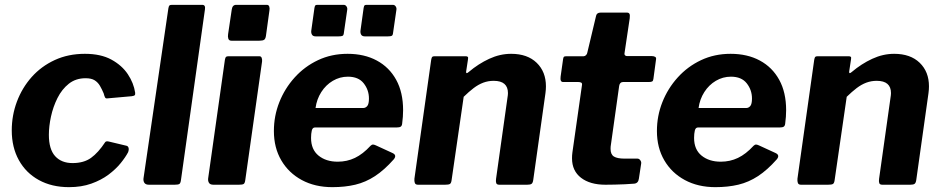

<svg xmlns="http://www.w3.org/2000/svg" viewBox="-20 -762 3884 792"><path d="M330.1 -540Q395.8 -540 439.4 -516.2Q483.1 -492.3 507.3 -455.9Q531.6 -419.4 537.5 -379.7Q538.4 -372.1 535.7 -369.3Q533.1 -366.4 523.3 -365.1L422 -356.1Q415.7 -355.1 412.9 -361Q410 -367 407.7 -376.7Q400.4 -394 392.2 -408.1Q383.9 -422.3 370.4 -430.8Q356.9 -439.3 333.1 -439.3Q292.5 -439.3 263.9 -416.6Q235.3 -393.9 217.1 -357.7Q199 -321.5 190.3 -281.2Q181.6 -240.9 181.6 -205.7Q181.6 -146.4 207.5 -117.8Q233.5 -89.3 279.3 -89.3Q325.6 -89.3 355.4 -110.7Q385.3 -132.2 413.9 -175.6Q417.8 -180.9 429.6 -178L501.2 -160.9Q507.5 -159.9 510.1 -152.8Q512.6 -145.8 508.5 -134.2Q497.9 -113.8 477.7 -88.9Q457.6 -64.1 427.5 -41.5Q397.3 -19 356.6 -4.5Q315.9 10 264.7 10Q193.6 10 140.3 -19.3Q87 -48.6 57.8 -101.4Q28.5 -154.3 28.5 -224.1Q28.5 -286 49.8 -342.9Q71.2 -399.8 110.7 -444.3Q150.3 -488.7 206 -514.4Q261.7 -540 330.1 -540Z M726.5 -19.6Q724.8 -6.1 719.7 -3.1Q714.7 0 700.3 0H594.2Q581.5 0 576.1 -7.1Q570.8 -14.3 571.8 -25.3L674.5 -727.3Q676.2 -736.9 678.8 -739.4Q681.4 -742 689.2 -742H814.5Q828.4 -742 825.4 -723.2Z M991.8 -19.6Q990.1 -6.1 985 -3.1Q980 0 965.6 0H860.2Q847.5 0 842.5 -7.1Q837.5 -14.3 838.5 -25.3L907.7 -515.3Q909.4 -524.9 912.3 -527.4Q915.2 -530 923.1 -530H1049.8Q1057 -530 1059.5 -523.2Q1062 -516.4 1061 -508.3ZM1077.1 -614.8Q1075.4 -602.1 1069.8 -598.1Q1064.3 -594.1 1049.9 -594.1H934.5Q924.7 -594.1 921.9 -602.2Q919.2 -610.2 920.9 -621.2L935.9 -722.2Q938.6 -742 953.9 -742H1081.1Q1088.2 -742 1090.7 -734.8Q1093.1 -727.6 1091.4 -718.7Z M1351.1 10Q1279.3 10 1225 -19.3Q1170.7 -48.6 1140.3 -100.6Q1109.8 -152.6 1109.8 -221.7Q1109.8 -283.7 1132.2 -340.4Q1154.6 -397.1 1195.4 -442.3Q1236.2 -487.6 1291.7 -513.8Q1347.1 -540 1413.7 -540Q1482.9 -540 1534.3 -512.3Q1585.8 -484.6 1614.3 -432.7Q1642.8 -380.9 1642.8 -307.5Q1642.8 -294.2 1641.8 -280.1Q1640.8 -265.9 1638.8 -251.3Q1637.8 -242.9 1632.8 -239.5Q1627.8 -236.2 1616.2 -236.2H1279.3Q1269.1 -236.2 1266.1 -223.3Q1263.1 -210.5 1263.1 -193Q1263.1 -145.2 1294 -120.1Q1324.9 -95 1373.1 -95Q1411.3 -95 1444 -110.6Q1476.8 -126.2 1508.6 -160.8Q1514.1 -166.2 1519.4 -165.7Q1524.8 -165.2 1531.7 -161.8L1598.4 -131.1Q1618.3 -122.4 1604.6 -105.1Q1565.2 -60.6 1526.8 -35.5Q1488.4 -10.4 1445.8 -0.2Q1403.1 10 1351.1 10ZM1477.8 -316.4Q1488 -316.4 1495 -324.7Q1501.9 -333.1 1501.9 -355.4Q1501.9 -390.9 1480.3 -418.3Q1458.8 -445.7 1415 -445.7Q1381.8 -445.7 1352.9 -428.7Q1324.1 -411.6 1305.3 -382.2Q1286.5 -352.8 1281.6 -316.4ZM1412.3 -721.7 1398.7 -627.9Q1397.7 -616.6 1393.2 -614.3Q1388.7 -611.9 1375.7 -611.9H1282.5Q1271.2 -611.9 1267.1 -618.7Q1262.9 -625.5 1263.9 -635L1277.1 -729.4Q1278.8 -738.3 1281 -740.1Q1283.2 -742 1289.6 -742H1397.9Q1405 -742 1409.3 -735.6Q1413.6 -729.2 1412.3 -721.7ZM1615.2 -721.7 1601.6 -627.9Q1600.6 -616.6 1596.1 -614.3Q1591.7 -611.9 1578.7 -611.9H1485.4Q1474.1 -611.9 1470 -618.7Q1465.9 -625.5 1466.9 -635L1480 -729.4Q1481.7 -738.3 1483.9 -740.1Q1486.1 -742 1492.6 -742H1600.8Q1607.9 -742 1612.2 -735.6Q1616.5 -729.2 1615.2 -721.7Z M1704.2 0Q1693.8 0 1691.2 -7.3Q1688.5 -14.6 1689.5 -25L1758.7 -515.6Q1760.4 -524.9 1762.9 -527.4Q1765.5 -530 1773.1 -530H1901Q1906.7 -530 1909.4 -527.6Q1912.1 -525.3 1910.4 -516.7L1902.8 -466.8Q1901.8 -454.7 1913.4 -465Q1953.5 -498.9 1997.9 -519.4Q2042.3 -540 2088.4 -540Q2155.7 -540 2193.9 -502.9Q2232 -465.9 2232 -405.9Q2232 -399.2 2231.5 -392.3Q2231 -385.5 2230 -377.7L2179.6 -19.7Q2177.9 -7.6 2172.8 -3.8Q2167.7 0 2154.9 0H2039.6Q2029.1 0 2026.9 -6.9Q2024.6 -13.8 2026.3 -25L2073.3 -358.8Q2074.3 -364.6 2074.8 -369.6Q2075.3 -374.6 2075.3 -378.1Q2075.3 -403.1 2060.6 -415.9Q2046 -428.6 2016.3 -428.6Q1993.9 -428.6 1973.4 -421Q1953 -413.3 1933.6 -398.5Q1914.2 -383.7 1892.7 -362.7L1842.8 -18.7Q1841.1 -6.1 1835.7 -3.1Q1830.3 0 1816 0H1704.2Z M2477.5 0Q2414 0 2376.8 -28.6Q2339.6 -57.2 2339.6 -108.8Q2339.6 -114.9 2339.9 -121Q2340.2 -127.1 2341.2 -133.5L2380.8 -412Q2381.8 -418.9 2377.2 -421.3Q2372.7 -423.7 2365.1 -423.7H2302.7Q2289.6 -423.7 2292.5 -445.7L2302.9 -519.3Q2304.3 -527.3 2307.4 -528.6Q2310.6 -530 2318.6 -530H2387.6Q2392.8 -530 2397.4 -534.6Q2402 -539.3 2402.7 -545.1L2439 -697.4Q2442.2 -710 2457.6 -710H2566.3Q2573.5 -710 2576.4 -705.2Q2579.3 -700.4 2577.6 -686.6L2556 -541.7Q2555 -537 2558.2 -533.9Q2561.3 -530.7 2566 -530.7H2668.7Q2676.7 -530.7 2682.2 -527.6Q2687.8 -524.6 2686.1 -516.6L2675.3 -436.6Q2674.3 -428.6 2670.5 -426.2Q2666.8 -423.7 2656.4 -423.7H2550.2Q2536.8 -423.7 2534.1 -407.9L2500.2 -166.5Q2499.2 -161.5 2498.9 -157Q2498.6 -152.6 2498.6 -148.1Q2498.6 -124.8 2512.5 -116.3Q2526.3 -107.7 2556.3 -107.7H2609.7Q2616.5 -107.7 2621.4 -100.7Q2626.2 -93.7 2624.8 -86.9L2615.4 -25Q2612.9 -6 2596.1 -4.4Q2579.1 -2.7 2557.8 -1.9Q2536.5 -1 2515.5 -0.5Q2494.5 0 2477.5 0Z M2931.1 10Q2859.3 10 2805 -19.3Q2750.7 -48.6 2720.3 -100.6Q2689.8 -152.6 2689.8 -221.7Q2689.8 -283.7 2712.2 -340.4Q2734.6 -397.1 2775.4 -442.3Q2816.2 -487.6 2871.7 -513.8Q2927.1 -540 2993.7 -540Q3062.9 -540 3114.3 -512.3Q3165.8 -484.6 3194.3 -432.7Q3222.8 -380.9 3222.8 -307.5Q3222.8 -294.2 3221.8 -280.1Q3220.8 -265.9 3218.8 -251.3Q3217.8 -242.9 3212.8 -239.5Q3207.8 -236.2 3196.2 -236.2H2859.3Q2849.1 -236.2 2846.1 -223.3Q2843.1 -210.5 2843.1 -193Q2843.1 -145.2 2874 -120.1Q2904.9 -95 2953.1 -95Q2991.3 -95 3024 -110.6Q3056.8 -126.2 3088.6 -160.8Q3094.1 -166.2 3099.4 -165.7Q3104.8 -165.2 3111.7 -161.8L3178.4 -131.1Q3198.3 -122.4 3184.6 -105.1Q3145.2 -60.6 3106.8 -35.5Q3068.4 -10.4 3025.8 -0.2Q2983.1 10 2931.1 10ZM3057.8 -316.4Q3068 -316.4 3075 -324.7Q3081.9 -333.1 3081.9 -355.4Q3081.9 -390.9 3060.3 -418.3Q3038.8 -445.7 2995 -445.7Q2961.8 -445.7 2932.9 -428.7Q2904.1 -411.6 2885.3 -382.2Q2866.5 -352.8 2861.6 -316.4Z M3284.2 0Q3273.8 0 3271.2 -7.3Q3268.5 -14.6 3269.5 -25L3338.7 -515.6Q3340.4 -524.9 3342.9 -527.4Q3345.5 -530 3353.1 -530H3481Q3486.7 -530 3489.4 -527.6Q3492.1 -525.3 3490.4 -516.7L3482.8 -466.8Q3481.8 -454.7 3493.4 -465Q3533.5 -498.9 3577.9 -519.4Q3622.3 -540 3668.4 -540Q3735.7 -540 3773.9 -502.9Q3812 -465.9 3812 -405.9Q3812 -399.2 3811.5 -392.3Q3811 -385.5 3810 -377.7L3759.6 -19.7Q3757.9 -7.6 3752.8 -3.8Q3747.7 0 3734.9 0H3619.6Q3609.1 0 3606.9 -6.9Q3604.6 -13.8 3606.3 -25L3653.3 -358.8Q3654.3 -364.6 3654.8 -369.6Q3655.3 -374.6 3655.3 -378.1Q3655.3 -403.1 3640.6 -415.9Q3626 -428.6 3596.3 -428.6Q3573.9 -428.6 3553.4 -421Q3533 -413.3 3513.6 -398.5Q3494.2 -383.7 3472.7 -362.7L3422.8 -18.7Q3421.1 -6.1 3415.7 -3.1Q3410.3 0 3396 0H3284.2Z"/></svg>

Font: Libre Franklin Thin
Style: Italic
Weight: 100
Italic angle: -8°
Designer: Pablo Impallari, Rodrigo Fuenzalida, Nhung Nguyen
Foundry: Impallari Type
Version: Version 3.000